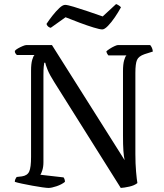

<svg xmlns="http://www.w3.org/2000/svg" viewBox="-20 -926 810 946"><path d="M219 0Q211 0 189 -3Q167 -6 140 -11Q113 -16 89 -21Q65 -26 53 -30Q53 -38 56 -44Q59 -50 62 -54L88 -57Q115 -61 124 -81Q133 -101 133 -153V-578Q133 -611 138.5 -630.5Q144 -650 150 -655H63Q60 -658 56.5 -662.5Q53 -667 53 -675Q57 -681 68.5 -687.5Q80 -694 92 -699Q104 -704 110 -704H236L594 -137Q590 -155 588 -183Q586 -211 586 -258V-576Q586 -609 591.5 -628.5Q597 -648 603 -653H514Q512 -656 509 -660Q506 -664 504 -673Q509 -678 520.5 -685.5Q532 -693 544 -698.5Q556 -704 561 -704H720Q725 -698 728.5 -690.5Q732 -683 733 -672L692 -659Q663 -649 655 -630.5Q647 -612 647 -567V-167Q647 -119 650.5 -79.5Q654 -40 657 -24Q642 -12 617 -6.5Q592 -1 575 0L247 -522Q224 -558 214 -583.5Q204 -609 203 -617H198Q197 -611 195.5 -597.5Q194 -584 194 -555V-127Q194 -104 188.5 -87Q183 -70 179 -65L293 -52Q295 -50 297.5 -44Q300 -38 300 -30Q284 -17 259 -8.5Q234 0 219 0ZM484 -781Q472 -781 441 -790.5Q410 -800 372.5 -814Q335 -828 303 -841L230 -789Q224 -790 218 -794.5Q212 -799 209 -808Q222 -828 239 -849.5Q256 -871 272.5 -886.5Q289 -902 301 -902Q312 -902 343.5 -892.5Q375 -883 413.5 -870Q452 -857 486 -845L552 -906Q560 -903 566.5 -898.5Q573 -894 576 -890Q563 -866 546 -841Q529 -816 512 -798.5Q495 -781 484 -781Z"/></svg>

Font: Texturina Light
Style: Regular
Weight: 300
Designer: Guillermo Torres Carreño
Foundry: Omnibus-Type
Version: Version 1.002; ttfautohint (v1.8.3)